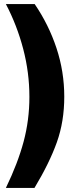

<svg xmlns="http://www.w3.org/2000/svg" viewBox="-20 -762 382 947"><path d="M125 -284Q125 -170 96.5 -63.5Q68 43 9 165H150Q224 42 260.5 -60.5Q297 -163 297 -285Q297 -409 258.5 -525Q220 -641 151 -742H9Q64 -637 94.5 -520.5Q125 -404 125 -284Z"/></svg>

Font: Morrison Black
Style: Regular
Weight: 900
Designer: Pablo Impallari, Rodrigo Fuenzalida (Modified by Dan O. Williams)
Version: Version 0.03;June 6, 2019;FontCreator 11.5.0.2425 64-bit; tt